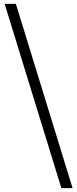

<svg xmlns="http://www.w3.org/2000/svg" viewBox="-20 -797 400 992"><path d="M355 175 62 -777H4L297 175Z"/></svg>

Font: Noto Serif CJK JP Medium
Style: Regular
Weight: 500
Designer: Ryoko NISHIZUKA 西塚涼子 (kana & ideographs); Frank Grießhammer (Latin, Greek & Cyrillic); Wenlong ZHANG 张文龙 (bopomofo); San
Foundry: Adobe Systems Incorporated
Version: Version 1.000;PS 1;hotconv 16.6.53;makeotf.lib2.5.65590